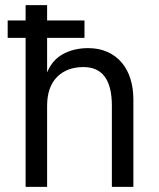

<svg xmlns="http://www.w3.org/2000/svg" viewBox="-20 -730 621 750"><path d="M80 0V-710H164V-447Q184 -496 226.5 -519Q269 -542 324 -542Q367 -542 400 -527Q433 -512 455.5 -485.5Q478 -459 489.5 -422Q501 -385 501 -341V0H417V-317Q417 -468 306 -468Q241 -468 202.5 -429Q164 -390 164 -316V0ZM10 -582V-650H310V-582Z"/></svg>

Font: Geist
Style: Regular
Weight: 400
Designer: Basement.studio, Andrés Briganti, Mateo Zaragoza
Foundry: Basement.studio, Vercel, Andrés Briganti, Guido Ferreyra, Mateo Zaragoza
Version: Version 1.401